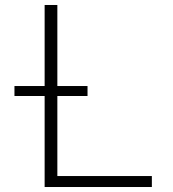

<svg xmlns="http://www.w3.org/2000/svg" viewBox="-20 -750 692 770"><path d="M38 -365V-405H159V-730H210V-405H331V-365H210V-44H589V0H159V-365Z"/></svg>

Font: Mplus 1p Light
Style: Regular
Weight: 300
Version: Version 1.061